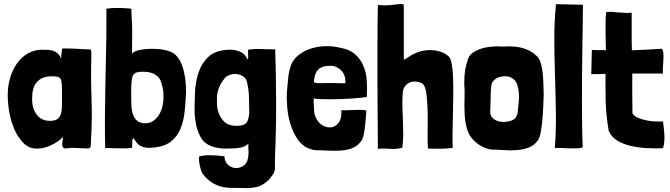

<svg xmlns="http://www.w3.org/2000/svg" viewBox="-20 -748 3380 969"><path d="M341 -503Q338 -503 330 -503Q322 -503 314 -503.5Q306 -504 299.5 -503.5Q293 -503 293 -502Q293 -490 290.5 -478.5Q288 -467 289 -451Q282 -468 272 -477.5Q262 -487 249 -491.5Q236 -496 220.5 -496.5Q205 -497 187 -497Q152 -496 121 -478.5Q90 -461 67.5 -430.5Q45 -400 32 -358Q19 -316 19 -266Q19 -226 27.5 -179Q36 -132 54 -92Q72 -52 99.5 -25Q127 2 166 2Q201 2 237.5 -15Q274 -32 298 -56Q298 -46 296 -39Q294 -32 294 -21Q294 -13 296.5 -7Q299 -1 306 1Q317 1 327.5 -0.5Q338 -2 349 -2Q365 -2 381.5 -0.5Q398 1 414 1H426Q438 -1 438.5 -14Q439 -27 439 -40Q446 -147 442 -251.5Q438 -356 441 -464V-474Q441 -480 440.5 -486Q440 -492 439 -498Q407 -500 382.5 -501Q358 -502 341 -503ZM241 -363Q262 -363 272.5 -360Q283 -357 287.5 -346Q292 -335 292.5 -314.5Q293 -294 293 -259Q293 -231 292.5 -208.5Q292 -186 286.5 -170.5Q281 -155 268.5 -146.5Q256 -138 231 -138Q189 -138 165.5 -169.5Q142 -201 142 -246Q142 -259 143 -272.5Q144 -286 148 -299Q153 -324 176.5 -343.5Q200 -363 241 -363Z M517 -704V-638Q517 -555 515 -472Q513 -389 511.5 -308.5Q510 -228 509.5 -150.5Q509 -73 511 -1Q542 -1 579 0.5Q616 2 646 -2Q647 -4 647 -9Q647 -19 647.5 -25Q648 -31 648 -42Q650 -47 652.5 -49.5Q655 -52 658 -46Q673 -16 698 -7.5Q723 1 751 -3Q808 -7 841 -32.5Q874 -58 890.5 -97.5Q907 -137 912 -186Q917 -235 919 -285Q919 -320 914.5 -353Q910 -386 900.5 -413.5Q891 -441 875.5 -460.5Q860 -480 838 -488Q811 -498 778.5 -500.5Q746 -503 717 -500.5Q688 -498 668 -491Q648 -484 646 -475Q647 -522 647 -551Q647 -580 647 -597.5Q647 -615 646.5 -624.5Q646 -634 645.5 -642.5Q645 -651 644.5 -661.5Q644 -672 643 -692V-703Q643 -704 629.5 -705.5Q616 -707 596.5 -707.5Q577 -708 555 -707.5Q533 -707 517 -704ZM805 -257Q805 -232 799 -208.5Q793 -185 781 -166.5Q769 -148 752 -137Q735 -126 714 -126Q688 -126 674 -137Q660 -148 652.5 -167Q645 -186 643.5 -212.5Q642 -239 642 -271Q642 -310 643.5 -332.5Q645 -355 651 -367Q657 -379 669.5 -382.5Q682 -386 703 -386Q744 -386 768.5 -368Q793 -350 798 -315Q803 -301 804 -286Q805 -271 805 -257Z M1077 -276Q1081 -299 1091.5 -319.5Q1102 -340 1117 -357Q1129 -367 1144.5 -371.5Q1160 -376 1176 -374Q1192 -372 1205.5 -363.5Q1219 -355 1225 -340Q1235 -302 1236.5 -260.5Q1238 -219 1238 -179Q1237 -170 1235.5 -160.5Q1234 -151 1231 -142.5Q1228 -134 1223 -127.5Q1218 -121 1209 -118Q1183 -110 1153 -114.5Q1123 -119 1105 -141Q1075 -177 1075 -228V-237Q1075 -247 1075 -256.5Q1075 -266 1077 -276ZM1359 130Q1369 114 1368 90.5Q1367 67 1368 43Q1374 -101 1373.5 -237.5Q1373 -374 1369 -499Q1335 -499 1301 -500.5Q1267 -502 1234 -498Q1231 -493 1231.5 -484.5Q1232 -476 1232.5 -467.5Q1233 -459 1232.5 -453.5Q1232 -448 1228 -450Q1216 -478 1188.5 -488.5Q1161 -499 1129 -497Q1065 -493 1031 -460.5Q997 -428 981.5 -380.5Q966 -333 964 -279Q962 -225 962 -178Q964 -147 970 -117.5Q976 -88 990 -61Q999 -42 1013 -30Q1027 -18 1044.5 -11Q1062 -4 1081.5 -1Q1101 2 1120 2Q1134 1 1150 1Q1166 1 1181.5 -1Q1197 -3 1210.5 -8Q1224 -13 1234 -24Q1232 -6 1234 11Q1235 19 1234 29.5Q1233 40 1232 50Q1226 78 1206.5 90Q1187 102 1166.5 100Q1146 98 1129.5 82.5Q1113 67 1113 41Q1101 39 1083.5 37.5Q1066 36 1047.5 35.5Q1029 35 1012 36.5Q995 38 985 42Q984 50 984.5 61Q985 72 987.5 84Q990 96 993.5 107.5Q997 119 1001 126Q1024 160 1061 180Q1098 200 1145 200Q1186 200 1212 201Q1238 202 1248 200Q1260 199 1274 196Q1288 193 1302 185.5Q1316 178 1330.5 165Q1345 152 1359 130Z M1831 -259Q1834 -301 1831 -342Q1828 -383 1813.5 -417Q1799 -451 1771 -475Q1743 -499 1697 -507Q1661 -516 1623 -515Q1585 -514 1551 -503.5Q1517 -493 1490 -472.5Q1463 -452 1450 -423Q1438 -390 1434.5 -355.5Q1431 -321 1428 -284Q1426 -243 1430 -202Q1434 -161 1445 -124.5Q1456 -88 1474 -57.5Q1492 -27 1519 -8Q1543 6 1571 10Q1599 10 1632.5 12Q1666 14 1698 12Q1730 10 1757 0Q1784 -10 1801 -34Q1808 -40 1812.5 -55.5Q1817 -71 1820 -92.5Q1823 -114 1825 -139Q1827 -164 1829 -190Q1818 -193 1801 -193.5Q1784 -194 1765.5 -193Q1747 -192 1730 -191.5Q1713 -191 1703 -192Q1705 -151 1690.5 -130.5Q1676 -110 1655 -106Q1634 -102 1612 -113Q1590 -124 1578 -147Q1567 -165 1565.5 -184Q1564 -203 1563 -233V-251Q1573 -249 1595 -248Q1617 -247 1644.5 -247Q1672 -247 1702 -248Q1732 -249 1758.5 -251Q1785 -253 1804.5 -255Q1824 -257 1831 -259ZM1723 -341Q1723 -333 1723 -330.5Q1723 -328 1717.5 -327.5Q1712 -327 1699 -328Q1686 -329 1660 -329Q1622 -329 1602.5 -328.5Q1583 -328 1574 -329.5Q1565 -331 1564.5 -335.5Q1564 -340 1566 -351Q1568 -364 1572.5 -376Q1577 -388 1586 -397Q1595 -406 1610 -411Q1625 -416 1649 -416Q1660 -416 1668 -413.5Q1676 -411 1684 -406Q1702 -397 1712.5 -379Q1723 -361 1723 -341Z M2017 -724Q2017 -727 2009 -727.5Q2001 -728 1991 -727Q1981 -726 1971 -724.5Q1961 -723 1957 -723Q1945 -722 1937 -721.5Q1929 -721 1922 -721Q1915 -721 1907 -721.5Q1899 -722 1887 -723Q1886 -679 1885.5 -619.5Q1885 -560 1885 -493Q1885 -426 1885 -355.5Q1885 -285 1885.5 -219Q1886 -153 1886.5 -95.5Q1887 -38 1887 3Q1911 1 1927 2Q1943 3 1956 3.5Q1969 4 1981.5 3Q1994 2 2011 -3V-7Q2015 -40 2015 -73Q2015 -106 2013.5 -139.5Q2012 -173 2011 -206.5Q2010 -240 2012 -275Q2014 -302 2026 -315.5Q2038 -329 2053 -333.5Q2068 -338 2083.5 -335.5Q2099 -333 2107 -329Q2108 -328 2109 -328Q2110 -328 2111 -327Q2119 -321 2123.5 -310Q2128 -299 2130.5 -285Q2133 -271 2134 -256.5Q2135 -242 2136 -230Q2138 -203 2138.5 -172Q2139 -141 2138.5 -110Q2138 -79 2138 -50Q2138 -21 2140 2Q2175 2 2202.5 2.5Q2230 3 2265 -2Q2263 -36 2264 -81Q2265 -126 2266 -174.5Q2267 -223 2267.5 -270.5Q2268 -318 2266.5 -358Q2265 -398 2259.5 -426.5Q2254 -455 2244 -464Q2223 -482 2197 -489Q2171 -496 2143.5 -495Q2116 -494 2090 -485Q2064 -476 2043 -461Q2038 -457 2030.5 -453Q2023 -449 2018 -446Q2018 -450 2018 -471Q2018 -492 2018 -521Q2018 -550 2018 -583.5Q2018 -617 2018 -646.5Q2018 -676 2018 -697.5Q2018 -719 2017 -724Z M2328 -397Q2325 -378 2324 -360.5Q2323 -343 2323 -325Q2326 -292 2324.5 -252Q2323 -212 2325 -172.5Q2327 -133 2337 -97Q2347 -61 2374 -37Q2409 -2 2460 7Q2488 7 2522 9.5Q2556 12 2588 9.5Q2620 7 2647.5 -3Q2675 -13 2692 -37Q2702 -47 2707.5 -74Q2713 -101 2716.5 -135Q2720 -169 2721.5 -206Q2723 -243 2724 -272Q2723 -305 2722 -336.5Q2721 -368 2717 -394.5Q2713 -421 2705 -441Q2697 -461 2683 -470Q2662 -490 2633 -500.5Q2604 -511 2572 -513Q2551 -515 2532.5 -513.5Q2514 -512 2494 -514Q2470 -514 2446.5 -511Q2423 -508 2402.5 -500.5Q2382 -493 2366.5 -482Q2351 -471 2344 -456Q2341 -445 2335 -426.5Q2329 -408 2328 -397ZM2503 -360Q2542 -369 2566 -353Q2590 -337 2595 -302Q2601 -273 2598.5 -240.5Q2596 -208 2592 -176Q2586 -151 2569 -143Q2556 -136 2536 -133.5Q2516 -131 2497.5 -135.5Q2479 -140 2466 -152.5Q2453 -165 2454 -188Q2456 -223 2456 -254.5Q2456 -286 2460 -318Q2463 -334 2469 -338Q2482 -354 2503 -360Z M2780 0Q2787 -2 2808 -1Q2829 0 2852.5 0.5Q2876 1 2896 0.5Q2916 0 2921 -6Q2919 -46 2918 -103.5Q2917 -161 2917 -227Q2917 -293 2917.5 -364Q2918 -435 2919 -501Q2920 -567 2921 -625Q2922 -683 2922 -724L2786 -727Q2777 -636 2777.5 -545Q2778 -454 2781 -363Q2784 -272 2785.5 -181Q2787 -90 2780 0Z M3039 -687Q3037 -668 3036.5 -644Q3036 -620 3036 -594Q3036 -568 3037 -542.5Q3038 -517 3038 -495Q3022 -495 3004.5 -495Q2987 -495 2967 -496L2964 -374Q2985 -374 3002.5 -374Q3020 -374 3036 -375Q3035 -302 3037 -233.5Q3039 -165 3052 -88Q3065 -57 3094.5 -39Q3124 -21 3162 -12Q3200 -3 3243 -0.5Q3286 2 3326 0Q3331 -15 3332.5 -33Q3334 -51 3333 -69Q3332 -87 3330 -104Q3328 -121 3326 -135Q3309 -134 3286.5 -135Q3264 -136 3242 -140.5Q3220 -145 3201 -153Q3182 -161 3172 -175Q3171 -220 3171 -271.5Q3171 -323 3171 -377H3326Q3324 -390 3325.5 -408.5Q3327 -427 3328 -445Q3329 -463 3328 -478.5Q3327 -494 3320 -502Q3269 -499 3234.5 -497Q3200 -495 3169 -494Q3169 -509 3168.5 -523Q3168 -537 3168 -550V-684Q3151 -682 3134 -683Q3117 -684 3100 -685.5Q3083 -687 3067.5 -688Q3052 -689 3039 -687Z"/></svg>

Font: Londrina Solid
Style: Regular
Weight: 400
Designer: Marcelo Magalhaes
Foundry: Marcelo Magalhães
Version: Version 1.002